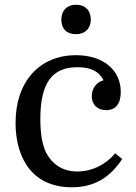

<svg xmlns="http://www.w3.org/2000/svg" viewBox="-20 -784 576 814"><path d="M240 -701C240 -662 263 -639 302 -639C341 -639 365 -664 365 -701C365 -740 341 -764 302 -764C265 -764 240 -740 240 -701ZM302 -550C147 -550 46 -437 46 -264C46 -201 58 -147 82 -102C121 -29 191 10 284 10C377 10 445 -29 498 -110L468 -134C428 -85 369 -57 308 -57C248 -57 204 -85 177 -134C160 -167 151 -214 151 -279C151 -430 199 -499 308 -499C363 -499 399 -483 419 -444C388 -435 369 -409 369 -376C369 -340 393 -317 430 -317C471 -317 492 -345 492 -394C492 -488 417 -550 302 -550Z"/></svg>

Font: Domine
Style: Regular
Weight: 400
Designer: Pablo Impallari, Rodrigo Fuenzalida, Brenda Gallo
Foundry: Pablo Impallari, Rodrigo Fuenzalida, Brenda Gallo
Version: Version 2.000